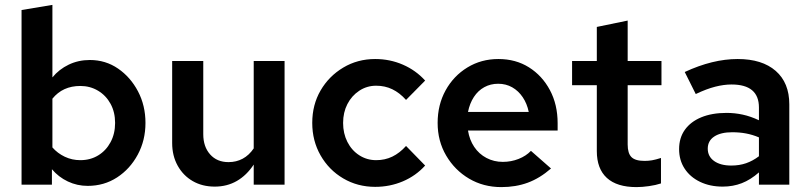

<svg xmlns="http://www.w3.org/2000/svg" viewBox="-20 -754 3307 784"><path d="M68 0V-713L194 -734V-438Q221 -471 260.5 -490Q300 -509 347 -509Q411 -509 462 -474Q513 -439 543.5 -381Q574 -323 574 -252Q574 -181 542.5 -122.5Q511 -64 458 -29.5Q405 5 338 5Q295 5 257 -13Q219 -31 192 -63V0ZM308 -100Q349 -100 381 -119.5Q413 -139 431.5 -173.5Q450 -208 450 -252Q450 -296 431.5 -330Q413 -364 380.5 -383.5Q348 -403 308 -403Q272 -403 243.5 -390Q215 -377 194 -351V-152Q215 -128 244.5 -114Q274 -100 308 -100Z M857 8Q806 8 767 -14.5Q728 -37 705.5 -77.5Q683 -118 683 -170V-505H810V-206Q810 -155 838 -123.5Q866 -92 913 -92Q945 -92 971 -106Q997 -120 1016 -148V-505H1142V0H1016V-82Q987 -38 947 -15Q907 8 857 8Z M1512 9Q1440 9 1381.5 -25.5Q1323 -60 1289 -119.5Q1255 -179 1255 -252Q1255 -326 1289 -384.5Q1323 -443 1381.5 -478Q1440 -513 1512 -513Q1572 -513 1625 -490Q1678 -467 1716 -425L1638 -346Q1612 -375 1582 -389.5Q1552 -404 1516 -404Q1478 -404 1447 -383.5Q1416 -363 1398.5 -329Q1381 -295 1381 -252Q1381 -209 1398.5 -174.5Q1416 -140 1447 -120Q1478 -100 1516 -100Q1552 -100 1582 -114.5Q1612 -129 1638 -158L1716 -78Q1678 -36 1625 -13.5Q1572 9 1512 9Z M2027 10Q1954 10 1895.5 -24.5Q1837 -59 1802 -118.5Q1767 -178 1767 -252Q1767 -326 1799.5 -385Q1832 -444 1888.5 -478.5Q1945 -513 2015 -513Q2086 -513 2140 -479Q2194 -445 2225.5 -386Q2257 -327 2257 -251V-221H1891Q1897 -183 1916.5 -154Q1936 -125 1966.5 -109Q1997 -93 2033 -93Q2067 -93 2097.5 -105Q2128 -117 2148 -138L2230 -66Q2184 -26 2135 -8Q2086 10 2027 10ZM1891 -297H2139Q2132 -331 2114.5 -357Q2097 -383 2071.5 -397.5Q2046 -412 2014 -412Q1983 -412 1957.5 -398Q1932 -384 1915 -358Q1898 -332 1891 -297Z M2579 10Q2499 10 2458 -27.5Q2417 -65 2417 -137V-406H2316V-505H2417V-644L2543 -670V-505H2681V-406H2543V-164Q2543 -128 2558.5 -112.5Q2574 -97 2612 -97Q2628 -97 2642.5 -99.5Q2657 -102 2679 -109V-5Q2658 2 2630 6Q2602 10 2579 10Z M2931 8Q2879 8 2838.5 -11.5Q2798 -31 2775.5 -65.5Q2753 -100 2753 -145Q2753 -191 2776.5 -224Q2800 -257 2843.5 -275Q2887 -293 2947 -293Q2980 -293 3012.5 -286Q3045 -279 3079 -263V-315Q3079 -362 3051 -385.5Q3023 -409 2967 -409Q2936 -409 2900.5 -400Q2865 -391 2821 -370L2776 -460Q2890 -513 2992 -513Q3092 -513 3147.5 -464.5Q3203 -416 3203 -328V0H3079V-50Q3045 -20 3009 -6Q2973 8 2931 8ZM2870 -147Q2870 -115 2896 -96.5Q2922 -78 2966 -78Q2999 -78 3026.5 -87.5Q3054 -97 3079 -116V-193Q3053 -204 3026.5 -209Q3000 -214 2970 -214Q2923 -214 2896.5 -196.5Q2870 -179 2870 -147Z"/></svg>

Font: Red Hat Text SemiBold
Style: Regular
Weight: 600
Designer: Pentagram, MCKL
Foundry: MCKL
Version: Version 1.030